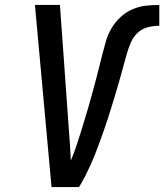

<svg xmlns="http://www.w3.org/2000/svg" viewBox="-20 -755 663 775"><path d="M188 0 121 -735H222L257 -245Q260 -211 262 -176.5Q264 -142 266 -107Q277 -133 286 -159.5Q295 -186 303.5 -213Q312 -240 320 -266.5Q328 -293 336 -320Q344 -347 351 -373.5Q358 -400 365.5 -427Q373 -454 379.5 -481Q386 -508 393 -535Q400 -562 407.5 -588.5Q415 -615 429.5 -640Q444 -665 466 -685.5Q488 -706 514.5 -717.5Q541 -729 568.5 -732Q596 -735 623 -735V-651Q600 -651 576.5 -645Q553 -639 535 -622Q517 -605 507.5 -582Q498 -559 491.5 -536.5Q485 -514 479 -491.5Q473 -469 466.5 -446Q460 -423 453.5 -400.5Q447 -378 440 -355.5Q433 -333 426 -310Q419 -287 411.5 -264.5Q404 -242 396 -219.5Q388 -197 380 -175Q372 -153 363 -130.5Q354 -108 344 -86Q334 -64 323 -42.5Q312 -21 299 0Z"/></svg>

Font: Iosevka SS04 Medium Extended
Style: Italic
Weight: 500
Width: 7
Italic angle: -9°
Monospace: yes
Designer: Belleve Invis
Foundry: Belleve Invis
Version: Version 19.0.0; ttfautohint (v1.8.4)